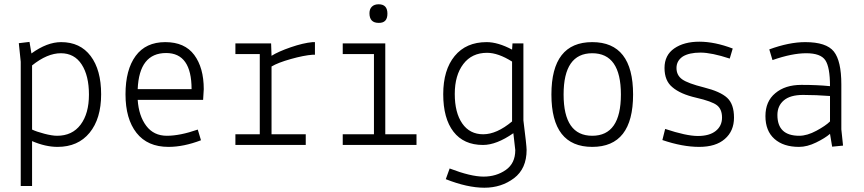

<svg xmlns="http://www.w3.org/2000/svg" viewBox="-20 -678 4040 898"><path d="M77 192V-389L68 -476L118 -482L127 -428Q200 -481 266 -481Q355 -481 404 -416Q453 -351 453 -237Q453 -123 399 -57Q345 9 249 9Q193 9 130 -18V192ZM130 -372V-72Q151 -62 187.5 -52.5Q224 -43 247 -43Q318 -43 357 -95Q396 -147 396 -235.5Q396 -324 362 -376.5Q328 -429 264.5 -429Q201 -429 130 -372Z M933 -261 930 -211H624Q629 -136 664 -89.5Q699 -43 760.5 -43Q822 -43 905 -72L920 -22Q839 9 768 9Q670 9 618.5 -56.5Q567 -122 567 -237Q567 -352 614.5 -416.5Q662 -481 753 -481Q844 -481 888.5 -421Q933 -361 933 -261ZM757 -430Q631 -430 624 -261H876Q876 -430 757 -430Z M1081 0V-50H1195V-425H1081V-475H1248L1250 -417Q1282 -437 1340 -457Q1398 -477 1442 -481H1453V-422H1442Q1401 -419 1340.5 -402Q1280 -385 1250 -367V-50H1410V0Z M1583 0V-50H1729V-425H1583V-475H1782V-50H1928V0ZM1708 -616Q1708 -636 1719.5 -647Q1731 -658 1751 -658Q1792 -658 1792 -614Q1792 -570 1751 -571Q1708 -571 1708 -616Z M2256 -481Q2309 -481 2375 -446L2377 -475H2428V-115Q2443 4 2443 23Q2443 111 2384 155.5Q2325 200 2245.5 200Q2166 200 2065 160L2083 110Q2182 148 2241.5 148Q2301 148 2345.5 117Q2390 86 2390 24L2381 -55Q2302 0 2239 0Q2149 0 2101 -62Q2053 -124 2053 -237.5Q2053 -351 2106.5 -416Q2160 -481 2256 -481ZM2375 -110V-390Q2310 -431 2258 -431Q2187 -431 2147 -378.5Q2107 -326 2107 -238.5Q2107 -151 2142 -100.5Q2177 -50 2240 -50Q2303 -50 2375 -110Z M2559 -236Q2559 -481 2750 -481Q2941 -481 2941 -236Q2941 9 2750 9Q2559 9 2559 -236ZM2750 -429Q2616 -429 2616 -236Q2616 -43 2750 -43Q2884 -43 2884 -236Q2884 -429 2750 -429Z M3078 -23 3091 -75Q3190 -42 3244 -42Q3298 -42 3327.5 -65.5Q3357 -89 3357 -128Q3357 -167 3333.5 -185.5Q3310 -204 3236 -221Q3162 -238 3125 -270Q3088 -300 3088 -360Q3088 -420 3133.5 -451.5Q3179 -483 3251 -483Q3323 -483 3407 -451L3393 -404Q3308 -432 3256 -432Q3204 -432 3174 -414Q3144 -394 3144 -360Q3144 -326 3170.5 -307Q3197 -288 3273 -269Q3349 -250 3381 -220.5Q3413 -191 3413 -128Q3413 -65 3370 -28Q3328 9 3250 9Q3172 9 3078 -23Z M3718 -43Q3755 -43 3798.5 -66.5Q3842 -90 3862 -110V-229Q3796 -234 3736 -234Q3676 -234 3646 -208.5Q3616 -183 3616 -140Q3616 -43 3718 -43ZM3717 9Q3644 9 3602 -28.5Q3560 -66 3560 -135Q3560 -204 3606 -242Q3652 -281 3728 -281Q3804 -281 3862 -275Q3862 -364 3840 -396.5Q3818 -429 3751 -429Q3684 -429 3593 -397L3578 -447Q3671 -481 3746 -481Q3845 -481 3880 -437Q3915 -393 3915 -283V-73L3923 3L3872 8L3862 -52Q3839 -32 3797 -11.5Q3755 9 3717 9Z"/></svg>

Font: Lekton
Style: Regular
Weight: 400
Designer: Paolo Mazzetti, Luciano Perondi, Raffaele Flato, Elena Papassissa, Emilio Macchia, Michela Povoleri, Tobias Seemiller, R
Version: Version 34.000